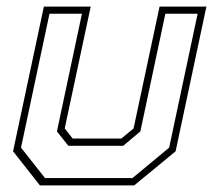

<svg xmlns="http://www.w3.org/2000/svg" viewBox="-20 -560 644 580"><path d="M100.5 0 19.5 -103 112.5 -540H254L175.5 -172L199.5 -141.5H346.5L383.5 -172L462 -540H603.5L510.5 -103L385.5 0ZM116 -22H380L491 -114L577 -518.5H479.5L404 -163L352 -119.5H186.5L152 -163L227.5 -518.5H129.5L43.5 -114Z"/></svg>

Font: Tourney ExtraLight
Style: Italic
Weight: 250
Italic angle: -12°
Version: Version 1.015